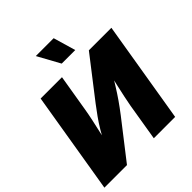

<svg xmlns="http://www.w3.org/2000/svg" viewBox="-249 -1122 1292 1292"><g transform="rotate(-45 397.0 -476.5)"><path d="M673.8 0H470.7L514.6 -265.6Q519.5 -293.9 528.6 -336.7Q537.6 -379.4 549.1 -429.9Q560.5 -480.5 572.8 -531.7L597.7 -529.8Q563.5 -474.1 535.9 -429.7Q508.3 -385.3 481.2 -346.4Q454.1 -307.6 421.9 -265.6L215.3 0H0.5L121.1 -727.5H324.2L279.8 -460.9Q274.4 -427.2 263.7 -377.2Q252.9 -327.1 241 -275.4Q229 -223.6 220.2 -184.1L203.1 -195.8Q230.5 -250.5 256.1 -293.5Q281.7 -336.4 307.4 -372.1Q333 -407.7 358.9 -441.9L580.1 -727.5H794.4ZM387.7 -793.5 300.3 -952.6H470.2L516.6 -793.5Z"/></g></svg>

Font: Inter 17pt Black
Style: Italic
Weight: 900
Italic angle: -9.3988°
Version: Version 4.001;git-66647c0bb